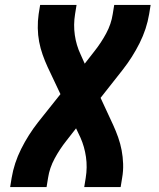

<svg xmlns="http://www.w3.org/2000/svg" viewBox="-20 -755 640 775"><path d="M21 0 27 -37Q37 -97 65.5 -154Q94 -211 134 -262L224 -375L172 -485Q161 -509 152 -534.5Q143 -560 138 -586.5Q133 -613 132.5 -641.5Q132 -670 136 -698L142 -735H289L283 -698Q276 -655 282 -613.5Q288 -572 305 -536L322 -498L361 -548Q388 -582 408.5 -620Q429 -658 435 -698L441 -735H588L582 -698Q572 -638 543.5 -581Q515 -524 475 -473L386 -360L437 -250Q448 -226 457 -200.5Q466 -175 471 -148.5Q476 -122 477 -93.5Q478 -65 473 -37L467 0H320L326 -37Q333 -80 327 -121.5Q321 -163 305 -199L287 -237L248 -187Q221 -153 200.5 -115Q180 -77 174 -37L168 0Z"/></svg>

Font: Iosevka Curly HvExObl
Style: Regular
Weight: 900
Width: 7
Italic angle: -9°
Monospace: yes
Designer: Belleve Invis
Foundry: Belleve Invis
Version: Version 11.1.0; ttfautohint (v1.8.3)